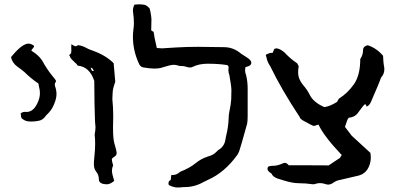

<svg xmlns="http://www.w3.org/2000/svg" viewBox="-20 -835 1798 871"><path d="M122.6 -283.7Q108.4 -283.7 101.1 -285.6Q90.3 -288.6 81.1 -295.9Q75.2 -300.8 75.2 -309.1V-311Q75.2 -314.9 73.2 -319.3Q80.6 -327.6 93.3 -327.6L100.1 -327.1Q135.3 -327.1 154.3 -377.9Q161.1 -395 161.1 -413.1Q161.1 -426.3 157.2 -440.4Q156.2 -444.8 155.3 -450.7L154.3 -456.1Q120.1 -479 91.3 -507.8Q76.2 -520.5 60.1 -531.7Q36.1 -548.8 30.3 -574.2Q30.3 -577.6 38.1 -585.4Q82 -637.2 109.9 -637.2Q119.1 -637.2 130.4 -629.9Q134.8 -627.9 134.8 -624.5Q134.8 -622.1 126 -611.8L122.1 -607.4Q123.5 -606 124.3 -604.2Q125 -602.5 126.5 -602.1Q163.6 -579.6 180.2 -544.4Q200.7 -509.8 227.5 -478.5Q233.9 -471.7 233.9 -466.3Q233.9 -463.4 229.5 -458Q228.5 -455.6 228.5 -451.7Q228.5 -446.8 229.5 -444.3Q236.3 -426.3 236.3 -408.2Q236.3 -387.7 225.1 -361.8Q215.3 -336.4 193.8 -315.9Q190.4 -313.5 187.5 -309.1Q174.8 -291 157.2 -287.4Q139.6 -283.7 122.6 -283.7Z M466.8 1Q428.7 1 428.5 -21Q428.2 -43 416 -56.6Q405.8 -70.3 405.8 -90.8Q405.8 -101.6 408.7 -130.9Q411.6 -156.7 411.6 -182.6Q411.6 -209.5 409.7 -219.2V-227.1Q413.1 -242.7 413.1 -257.3Q413.1 -265.6 411.6 -274.9Q410.6 -286.1 410.6 -297.9Q410.6 -314.9 409.7 -331.1Q408.7 -343.3 408.7 -367.2Q408.7 -424.3 407.7 -467.8Q386.2 -532.7 333 -537.1Q327.6 -545.9 319.3 -551.8Q313.5 -558.6 311.5 -559.6Q296.9 -573.2 296.9 -580.6L293.5 -585Q296.4 -588.4 300 -590.8Q303.7 -593.3 303.7 -606Q303.2 -612.3 303.2 -619.1L303.7 -634.3Q318.8 -625 322.8 -625Q325.2 -625 327.6 -626.5Q331.5 -629.9 335.9 -629.9Q354 -627.4 370.6 -618.2Q380.9 -611.8 401.4 -605Q460 -584 495.6 -548.3L502.9 -464.4Q491.2 -430.7 491.2 -416.5Q491.2 -409.7 490.5 -403.6Q489.7 -397.5 489.7 -385.7Q493.7 -346.2 493.7 -306.2Q492.7 -279.8 492.7 -258.3Q492.7 -203.6 499 -184.1Q509.3 -148.9 509.3 -141.6Q509.3 -130.4 499.5 -124.5Q487.3 -117.2 487.3 -111.8Q487.3 -104.5 493.2 -85Q487.8 -72.8 487.8 -60.5Q487.8 -47.4 498 -14.2L492.7 -10.3Q480.5 -0.5 466.8 1ZM400.4 -513.2 405.8 -513.7Q400.4 -524.4 397.9 -525.9Q395.5 -527.3 391.1 -528.3Q395.5 -514.6 397.5 -513.9Q399.4 -513.2 400.4 -513.2Z M798.8 15.1 786.6 15.6Q768.1 15.6 749 5.9Q744.1 3.4 744.1 -2.4L744.6 -4.4Q744.6 -14.2 752.4 -17.1Q755.9 -19 755.9 -30.3Q755.9 -41.5 759.3 -41.5L762.7 -41Q781.7 -41 796.4 -55.2Q841.3 -73.2 866.7 -94.2Q892.1 -115.2 924.3 -125.5Q947.8 -130.9 963.9 -148.4L970.7 -154.8Q998.5 -170.4 1002.9 -203.6L1005.4 -217.3Q1015.6 -255.9 1017.1 -295.4Q1017.1 -313.5 1020.5 -328.6Q1027.8 -363.8 1028.8 -382.8L1029.8 -425.8Q1029.8 -443.4 1020.5 -494.6Q1016.1 -504.9 1016.1 -516.1L1017.1 -528.3Q1017.1 -540.5 1005.4 -540.5Q970.2 -545.9 921.4 -545.9Q882.8 -545.9 854 -531.7Q849.1 -528.8 843.3 -528.8Q833 -528.8 824 -532.2Q814.9 -535.6 804.7 -535.6L800.8 -535.2Q794.9 -535.2 786.4 -538.1Q777.8 -541 766.6 -541Q754.4 -541 707.5 -526.4Q696.3 -523.9 679.7 -523.9Q661.1 -523.9 628.9 -529.3Q615.2 -532.7 609.4 -548.3Q583 -606.4 583 -668.5Q583 -685.5 585.2 -700.2Q587.4 -714.8 587.4 -731.9Q587.4 -752.9 584 -776.9L583 -786.6Q583 -799.8 589.8 -814L609.9 -815.4Q620.6 -815.4 633.5 -813.5Q646.5 -811.5 659.2 -795.9L662.6 -780.8Q666 -764.2 667 -748.5L666 -697.8Q670.4 -692.4 674.1 -692.4Q677.7 -692.4 678.2 -682.4Q678.7 -672.4 691.4 -617.2L715.8 -615.7L776.9 -619.6Q826.2 -622.6 878.4 -622.6L995.1 -621.1Q1039.1 -621.1 1073.2 -591.8L1101.1 -573.7Q1120.1 -561.5 1120.1 -550.3Q1120.1 -536.6 1097.7 -531.7L1093.3 -530.3L1091.8 -517.1Q1091.8 -504.4 1096.7 -493.2Q1103.5 -464.4 1103.5 -433.1V-307.1Q1103.5 -286.6 1101.1 -273.9Q1071.3 -166 1065.4 -149.9L1064.5 -147.5Q1060.5 -138.2 1056.2 -131.8Q999 -52.7 924.3 -19.5L901.4 -8.3Q862.3 13.7 817.4 13.7Q806.6 13.7 798.8 15.1Z M1468.8 2.4Q1461.9 2.4 1454.6 -0.5Q1442.9 -4.4 1431.6 -4.4Q1420.9 -4.4 1409.7 -0.5Q1405.8 1 1399.4 1Q1366.7 -3.9 1334.5 -3.9Q1308.1 -3.9 1268.1 -16.1L1238.3 -25.4Q1217.3 -33.2 1211.4 -47.9Q1193.4 -58.6 1193.4 -68.8Q1193.4 -79.6 1202.9 -81.3Q1212.4 -83 1221.7 -83Q1237.3 -83 1260.7 -92.8Q1267.1 -96.2 1271.5 -96.2Q1281.2 -96.2 1289.6 -85.4Q1324.2 -85 1443.8 -85L1470.7 -84.5L1522 -118.7L1530.3 -131.8Q1449.7 -216.3 1424.8 -270Q1419.9 -269 1415.5 -267.1Q1411.1 -265.1 1408.2 -264.4Q1405.3 -263.7 1404.3 -263.7Q1397.9 -263.7 1351.6 -290L1343.3 -296.9Q1341.3 -298.8 1339.8 -303.7Q1257.3 -428.2 1205.6 -535.2Q1193.8 -551.8 1189.9 -570.3L1185.5 -586.4Q1201.2 -594.2 1205.8 -594.7Q1210.4 -595.2 1216.8 -595.2L1224.6 -613.3Q1232.4 -615.7 1233.4 -615.7Q1248.5 -615.2 1270 -597.7Q1296.9 -568.4 1328.1 -547.9L1335 -534.7Q1332.5 -520.5 1332.5 -505.9Q1332.5 -476.1 1355.5 -448.7Q1373.5 -428.7 1386.2 -402.8Q1402.8 -370.6 1451.2 -349.1Q1476.1 -352.1 1508.8 -372.6L1517.1 -387.2Q1557.6 -412.6 1585.9 -453.4Q1614.3 -494.1 1614.3 -567.4Q1627 -585.4 1627 -607.9Q1627 -624.5 1647.9 -629.9Q1688.5 -616.7 1717.8 -582Q1719.2 -548.3 1721.4 -538.6Q1723.6 -528.8 1723.6 -521Q1723.6 -499 1708 -482.4Q1705.6 -470.7 1663.6 -374.5Q1654.8 -354 1642.1 -351.6Q1641.6 -361.8 1635.7 -361.8Q1631.8 -361.8 1607.9 -328.6Q1591.8 -303.2 1563.5 -301.3L1561.5 -300.3Q1554.2 -290 1554.2 -286.6L1544.9 -259.3Q1571.8 -223.6 1575.7 -219.2L1660.2 -141.6Q1662.1 -130.4 1662.1 -119.6Q1662.1 -97.7 1652.3 -76.7Q1637.2 -44.9 1603 -37.6L1523.4 -19Q1505.9 -16.1 1493.2 -6.8Q1480.5 2.4 1468.8 2.4Z"/></svg>

Font: Kurland
Style: Regular
Weight: 400
Designer: GGBot
Version: 0.22